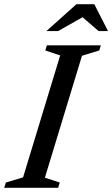

<svg xmlns="http://www.w3.org/2000/svg" viewBox="-41 -891 532 911"><path d="M244.5 -628 174 -651.5 181.5 -676H437.5L430 -651.5L348 -626.5L172 -48L242.5 -25L235 0H-21L-13 -25L68.5 -49.5ZM179 -743.5 321.5 -871H406.5L471.5 -743.5H427L344 -815H361L234.5 -743.5Z"/></svg>

Font: Newsreader 16pt Medium
Style: Italic
Weight: 500
Italic angle: -17°
Designer: Hugues Gentile
Foundry: Production Type
Version: Version 1.003